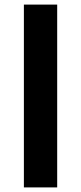

<svg xmlns="http://www.w3.org/2000/svg" viewBox="-20 -749 352 836"><path d="M84 67V-729H229V67Z"/></svg>

Font: Hubot Sans Condensed ExtraLight
Style: Bold
Weight: 700
Version: Version 2.000